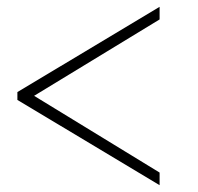

<svg xmlns="http://www.w3.org/2000/svg" viewBox="-20 -540 582 563"><path d="M31 -270 448 -520V-483L80 -259L448 -34V3L31 -247Z"/></svg>

Font: Raleway-v4020 ExtraLight
Style: Italic
Weight: 275
Italic angle: -12°
Designer: Matt McInerney, Pablo Impallari, Rodrigo Fuenzalida
Foundry: Matt McInerney, Pablo Impallari, Rodrigo Fuenzalida
Version: Version 4.020;PS 004.020;hotconv 1.0.88;makeotf.lib2.5.64775